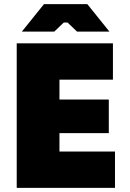

<svg xmlns="http://www.w3.org/2000/svg" viewBox="-20 -910 628 930"><path d="M86 -757H243L289 -801H307L353 -757H510L403 -890H193ZM61 0H537V-176H268V-265H507V-428H268V-524H527V-700H61Z"/></svg>

Font: Fixel Display Black
Style: Regular
Weight: 900
Designer: AlfaBravo + MacPaw
Foundry: Kyrylo Tkachov, Marchela Mozhyna, Serhii Makarenko, Maria Weinstein, Zakhar Kryvoshyya
Version: Version 1.211